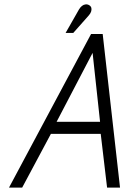

<svg xmlns="http://www.w3.org/2000/svg" viewBox="-20 -855 587 875"><path d="M527 0 448 -700H395L21 0H81L212 -245H439L468 0ZM238 -300 402 -614 436 -300ZM384 -784Q392 -793 395 -801.5Q398 -810 396.5 -818Q395 -826 387 -831Q379 -836 370 -835Q361 -834 353.5 -828Q346 -822 340 -812L279 -705H314Z"/></svg>

Font: Advent Pro
Style: Italic
Weight: 400
Italic angle: -12°
Designer: VivaRado, Andreas Kalpakidis
Foundry: VivaRado, Andreas Kalpakidis
Version: Version 3.000